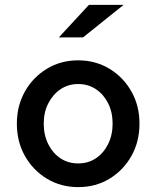

<svg xmlns="http://www.w3.org/2000/svg" viewBox="-20 -756 640 786"><path d="M300 10Q229 10 172 -24.5Q115 -59 82 -117.5Q49 -176 49 -250Q49 -323 82 -381.5Q115 -440 172 -474.5Q229 -509 300 -509Q371 -509 428 -474.5Q485 -440 518 -381.5Q551 -323 551 -250Q551 -176 518 -117.5Q485 -59 428.5 -24.5Q372 10 300 10ZM300 -87Q341 -87 372.5 -108Q404 -129 422.5 -166Q441 -203 441 -250Q441 -297 422.5 -333.5Q404 -370 372.5 -391Q341 -412 300 -412Q259 -412 227.5 -390.5Q196 -369 177.5 -332.5Q159 -296 159 -250Q159 -203 177.5 -166Q196 -129 227.5 -108Q259 -87 300 -87ZM221 -603 344 -736H486L320 -603Z"/></svg>

Font: Red Hat Mono SemiBold
Style: Regular
Weight: 600
Monospace: yes
Designer: Pentagram, MCKL
Foundry: Pentagram, MCKL
Version: Version 1.023